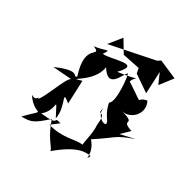

<svg xmlns="http://www.w3.org/2000/svg" viewBox="-253 -1058 1298 1298"><g transform="rotate(45 396.0 -409.5)"><path d="M690 -339 733 -411C608 -419 746 -462 589 -461C671 -459 729 -564 664 -633C577 -591 694 -574 488 -640C492 -708 567 -702 382 -626C474 -791 289 -650 227 -643C253 -716 226 -665 148 -637C252 -617 80 -616 214 -413C191 -380 208 -468 54 -344L197 -371C169 -353 161 -176 134 -119C123 -148 140 -92 84 -109C201 -5 236 -128 137 46C211 26 225 19 295 -88C372 28 428 42 442 72C548 -80 615 -93 658 -96C641 -28 672 -119 579 -178C698 -310 668 -307 792 -393ZM357 -109C273 -111 387 -90 218 -64C287 -163 190 -238 311 -110C307 -215 189 -290 299 -240L259 -417C147 -348 325 -459 307 -595C414 -494 420 -632 439 -669C446 -680 528 -475 490 -439C481 -463 501 -401 554 -356C635 -295 487 -303 490 -393C484 -301 521 -408 539 -278C563 -216 557 -110 567 -113C497 -103 444 -48 311 -49ZM642 -759 688 -869 539 -891 520 -870 201 -711 249 -819 332 -739 466 -747 484 -711 623 -662 586 -829Z"/></g></svg>

Font: Asimov Silicon
Style: Regular
Weight: 400
Designer: Google
Version: Version 2.000980; 2014